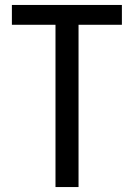

<svg xmlns="http://www.w3.org/2000/svg" viewBox="-20 -755 540 775"><path d="M204 0H297V-655H472V-735H28V-655H204Z"/></svg>

Font: Noto Sans Mono CJK SC Regular
Style: Regular
Weight: 400
Designer: Ryoko NISHIZUKA (kana & ideographs); Paul D. Hunt (Latin, Greek & Cyrillic); Wenlong ZHANG (bopomofo); Sandoll Communica
Foundry: Adobe Systems Incorporated
Version: Version 1.005;PS 1.005;hotconv 1.0.96;makeotf.lib2.5.65012